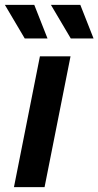

<svg xmlns="http://www.w3.org/2000/svg" viewBox="-28 -764 402 784"><path d="M29 0 135 -534H260L154 0ZM261 -607 180 -744H300L354 -607ZM73 -607 -8 -744H112L166 -607Z"/></svg>

Font: MOST Montserrat SemiBold
Style: Italic
Weight: 600
Italic angle: -11.3°
Designer: Julieta Ulanovsky
Foundry: Julieta Ulanovsky
Version: Version 8.000;March 11, 2024;FontCreator 15.0.0.2926 64-bit